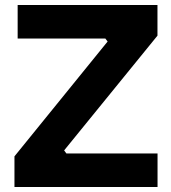

<svg xmlns="http://www.w3.org/2000/svg" viewBox="-20 -750 687 770"><path d="M38 0V-123L417.5 -590.8L421 -571.2L389 -613.2L410.5 -595.5H50.8V-730H611.5V-607L231 -139.2L227 -160.5L260.5 -115.5L237 -134.5H611.8V0Z"/></svg>

Font: SVN-Sora Variable
Style: Regular
Weight: 400
Designer: Jonathan Barnbrook, Julián Moncada
Foundry: Barnbrook Fonts
Version: Version 2.000 - Viet hoa boi STYLEno.1 Fonts